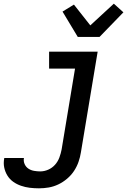

<svg xmlns="http://www.w3.org/2000/svg" viewBox="-84 -801 704 1044"><path d="M128 223Q102 223 77.5 220Q53 217 30 209Q7 201 -12 187.5Q-31 174 -43.5 154Q-56 134 -61 110Q-66 86 -61 60V58H46V59Q43 76 50 91.5Q57 107 70.5 116Q84 125 101 128Q118 131 135 131Q157 131 178.5 121.5Q200 112 215.5 94.5Q231 77 239 55Q247 33 251 12L324 -428H183V-520H447L356 27Q352 53 343 79Q334 105 318.5 128.5Q303 152 280.5 171Q258 190 232.5 202Q207 214 180.5 218.5Q154 223 128 223ZM339 -600 256 -738 318 -776 407 -663 535 -781 587 -734 457 -600Z"/></svg>

Font: Iosevka SmBd Ex Obl
Style: Regular
Weight: 600
Width: 7
Italic angle: -9°
Monospace: yes
Designer: Belleve Invis
Foundry: Belleve Invis
Version: Version 32.5.0; ttfautohint (v1.8.4)